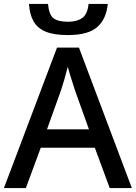

<svg xmlns="http://www.w3.org/2000/svg" viewBox="-20 -960 694 980"><path d="M530 -940Q523 -864 477 -822.5Q431 -781 326 -781Q254 -781 212 -799Q170 -817 150.5 -852.5Q131 -888 128 -940H225Q230 -885 253 -867Q276 -849 328 -849Q373 -849 400 -868.5Q427 -888 432 -940ZM540 0 464 -206H188L112 0H0L271 -717H383L653 0ZM362 -501Q359 -512 351.5 -534Q344 -556 337 -580Q330 -604 326 -619Q318 -588 308 -553Q298 -518 292 -501L220 -300H434Z"/></svg>

Font: Noto Sans Medium
Style: Regular
Weight: 500
Designer: Monotype Design Team
Foundry: Monotype Imaging Inc.
Version: Version 2.007